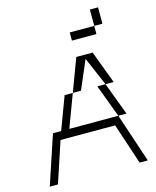

<svg xmlns="http://www.w3.org/2000/svg" viewBox="-136 -1042 923 1135"><g transform="rotate(-15 325.0 -475.0)"><path d="M500 -500H450L525 -300H575ZM25 0H75L158 -250H492L575 0H625L525 -300H225L300 -500H250L175 -300H125ZM300 -500H350L425 -675L500 -500H550L475 -700H375ZM375 -800H525V-850H375ZM525 -850H575V-950H525Z"/></g></svg>

Font: LS-VG5000 Light Shifted
Style: Regular
Weight: 400
Designer: Justin Bihan, 2021
Foundry: Justin Bihan, 2021
Version: Version 1.000;Glyphs 3.1.2 (3151)